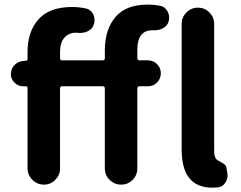

<svg xmlns="http://www.w3.org/2000/svg" viewBox="-20 -828 1074 854"><path d="M436.5 -559.6Q446.3 -559.6 446.3 -569.3V-603.5Q446.3 -696.3 493.2 -752Q540 -807.6 637.7 -807.6Q664.1 -807.6 690.4 -802.7Q713.9 -798.8 724.6 -778.3Q732.4 -764.6 732.4 -750Q732.4 -742.2 730.5 -734.4Q725.6 -713.9 706.1 -703.1Q688.5 -693.4 668 -693.4Q666 -693.4 663.1 -693.4Q660.2 -693.4 658.2 -693.4Q590.8 -693.4 590.8 -606.4V-569.3Q590.8 -559.6 600.6 -559.6H637.7Q662.1 -559.6 678.7 -542.5Q695.3 -525.4 695.3 -502Q695.3 -478.5 678.7 -461.4Q662.1 -444.3 637.7 -444.3H600.6Q590.8 -444.3 590.8 -434.6V-79.1Q590.8 -48.8 569.8 -27.8Q548.8 -6.8 519 -6.8Q489.3 -6.8 467.8 -27.8Q446.3 -48.8 446.3 -79.1V-434.6Q446.3 -444.3 436.5 -444.3H256.8Q247.1 -444.3 247.1 -434.6V-79.1Q247.1 -49.8 226.1 -28.3Q205.1 -6.8 175.3 -6.8Q145.5 -6.8 124 -28.3Q102.5 -49.8 102.5 -79.1V-437.5Q102.5 -444.3 94.7 -444.3H82Q60.5 -444.3 44.4 -460.4Q28.3 -476.6 28.3 -498Q28.3 -521.5 43.9 -538.1Q59.6 -554.7 82 -556.6L94.7 -557.6Q102.5 -558.6 102.5 -565.4V-596.7Q102.5 -687.5 151.4 -742.2Q200.2 -796.9 300.8 -796.9Q330.1 -796.9 359.4 -791Q381.8 -787.1 393.6 -766.6Q400.4 -752.9 400.4 -738.3Q400.4 -730.5 398.4 -722.7Q393.6 -702.1 375 -691.4Q357.4 -681.6 337.9 -681.6Q335 -681.6 332 -681.6Q325.2 -682.6 318.4 -682.6Q286.1 -682.6 266.6 -660.6Q247.1 -638.7 247.1 -596.7V-569.3Q247.1 -559.6 256.8 -559.6ZM949.2 -114.3Q951.2 -113.3 958.5 -109.4Q965.8 -105.5 968.8 -103.5Q971.7 -101.6 977.1 -97.7Q982.4 -93.8 984.9 -89.4Q987.3 -85 987.3 -80.1L991.2 -59.6Q992.2 -53.7 992.2 -48.8Q992.2 -31.2 982.4 -15.6Q969.7 3.9 947.3 5.9Q936.5 6.8 924.8 6.8Q788.1 6.8 788.1 -162.1V-721.7Q788.1 -751 809.1 -772.5Q830.1 -793.9 860.4 -793.9Q890.6 -793.9 911.6 -772.5Q932.6 -751 932.6 -721.7V-155.3Q932.6 -124 949.2 -114.3Z"/></svg>

Font: Gen Jyuu GothicX Bold
Style: Bold
Weight: 700
Designer: Ryoko NISHIZUKA (kana &amp; ideographs); Paul D. Hunt (Latin, Greek &amp; Cyrillic); Wenlong ZHANG (bopomofo); Sandoll C
Version: Version 1.058.20140828